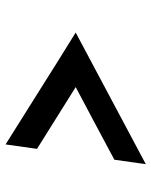

<svg xmlns="http://www.w3.org/2000/svg" viewBox="53 -583 544 690"><g transform="rotate(-90 325.0 -238.0)"><path d="M80 14 96 -99Q161 -134 226 -168.5Q291 -203 357 -238Q301 -273 246 -307.5Q191 -342 135 -377L151 -490Q252 -427 351.5 -364Q451 -301 553 -238Q434 -175 316.5 -112Q199 -49 80 14Z"/></g></svg>

Font: Josefin Slab
Style: Bold Italic
Weight: 700
Italic angle: -12°
Designer: Santiago Orozco
Foundry: Typemade
Version: Version 2.000